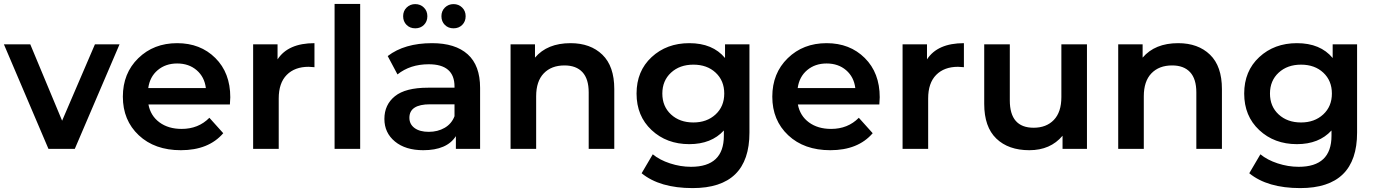

<svg xmlns="http://www.w3.org/2000/svg" viewBox="-25 -762 7048 983"><path d="M223 0 -5 -535H130L293 -144L461 -535H587L358 0Z M901 7Q767 7 685.5 -69.5Q604 -146 604 -267Q604 -387 683 -464Q762 -541 882 -541Q1001 -541 1077.5 -465Q1154 -389 1154 -264Q1154 -251 1152 -227H735Q746 -169 791.5 -135.5Q837 -102 905 -102Q991 -102 1047 -159L1118 -80Q1043 7 901 7ZM734 -311H1029Q1022 -368 982 -402.5Q942 -437 882 -437Q823 -437 782.5 -403Q742 -369 734 -311Z M1271 0V-535H1396V-458Q1450 -541 1585 -541V-418Q1563 -420 1555 -420Q1484 -420 1443 -378.5Q1402 -337 1402 -258V0Z M1688 0V-742H1819V0Z M2309 0V-65Q2263 7 2142 7Q2051 7 1997 -37.5Q1943 -82 1943 -153Q1943 -226 1997 -269.5Q2051 -313 2166 -313H2302V-319Q2302 -433 2170 -433Q2075 -433 2010 -381L1960 -475Q2046 -541 2187 -541Q2306 -541 2369.5 -484Q2433 -427 2433 -312V0ZM2056.5 -634.5Q2039 -652 2039 -679Q2039 -706 2057 -723.5Q2075 -741 2101 -741Q2127 -741 2145 -723.5Q2163 -706 2163 -679Q2163 -652 2145.5 -634.5Q2128 -617 2101 -617Q2074 -617 2056.5 -634.5ZM2071 -159Q2071 -126 2097.5 -106.5Q2124 -87 2170 -87Q2216 -87 2251.5 -107.5Q2287 -128 2302 -167V-228H2177Q2071 -228 2071 -159ZM2252.5 -634.5Q2235 -652 2235 -679Q2235 -706 2253 -723.5Q2271 -741 2297 -741Q2323 -741 2341 -723.5Q2359 -706 2359 -679Q2359 -652 2341.5 -634.5Q2324 -617 2297 -617Q2270 -617 2252.5 -634.5Z M2896 -541Q2998 -541 3059 -482Q3120 -423 3120 -306V0H2989V-289Q2989 -358 2957 -392.5Q2925 -427 2865 -427Q2798 -427 2759 -386.5Q2720 -346 2720 -269V0H2589V-535H2714V-467Q2777 -541 2896 -541Z M3521 201Q3353 201 3260 125L3317 28Q3352 57 3405.5 74.5Q3459 92 3513 92Q3681 92 3681 -67V-94Q3617 -24 3504 -24Q3388 -24 3311 -96Q3234 -168 3234 -283Q3234 -398 3311 -469.5Q3388 -541 3504 -541Q3624 -541 3687 -465V-535H3812V-83Q3812 201 3521 201ZM3525 -135Q3594 -135 3638.5 -176Q3683 -217 3683 -283Q3683 -349 3639 -390Q3595 -431 3525 -431Q3455 -431 3410.5 -390Q3366 -349 3366 -283Q3366 -217 3410.5 -176Q3455 -135 3525 -135Z M4226 7Q4092 7 4010.5 -69.5Q3929 -146 3929 -267Q3929 -387 4008 -464Q4087 -541 4207 -541Q4326 -541 4402.5 -465Q4479 -389 4479 -264Q4479 -251 4477 -227H4060Q4071 -169 4116.5 -135.5Q4162 -102 4230 -102Q4316 -102 4372 -159L4443 -80Q4368 7 4226 7ZM4059 -311H4354Q4347 -368 4307 -402.5Q4267 -437 4207 -437Q4148 -437 4107.5 -403Q4067 -369 4059 -311Z M4596 0V-535H4721V-458Q4775 -541 4910 -541V-418Q4888 -420 4880 -420Q4809 -420 4768 -378.5Q4727 -337 4727 -258V0Z M5245 7Q5138 7 5076 -52.5Q5014 -112 5014 -230V-535H5145V-248Q5145 -108 5267 -108Q5332 -108 5370.5 -148Q5409 -188 5409 -265V-535H5540V0H5415V-67Q5353 7 5245 7Z M6007 -541Q6109 -541 6170 -482Q6231 -423 6231 -306V0H6100V-289Q6100 -358 6068 -392.5Q6036 -427 5976 -427Q5909 -427 5870 -386.5Q5831 -346 5831 -269V0H5700V-535H5825V-467Q5888 -541 6007 -541Z M6632 201Q6464 201 6371 125L6428 28Q6463 57 6516.5 74.5Q6570 92 6624 92Q6792 92 6792 -67V-94Q6728 -24 6615 -24Q6499 -24 6422 -96Q6345 -168 6345 -283Q6345 -398 6422 -469.5Q6499 -541 6615 -541Q6735 -541 6798 -465V-535H6923V-83Q6923 201 6632 201ZM6636 -135Q6705 -135 6749.5 -176Q6794 -217 6794 -283Q6794 -349 6750 -390Q6706 -431 6636 -431Q6566 -431 6521.5 -390Q6477 -349 6477 -283Q6477 -217 6521.5 -176Q6566 -135 6636 -135Z"/></svg>

Font: Belfius21
Style: Bold
Weight: 700
Designer: Montserrat's base design by Julieta Ulanovsky, modified by Coast SPRL for Belfius Bank NV.
Foundry: Montserrat's base design by Julieta Ulanovsky, modified by Coast SPRL for Belfius Bank NV.
Version: Version 2.000;FEAKit 1.0